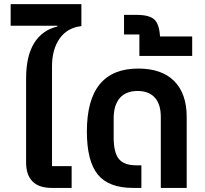

<svg xmlns="http://www.w3.org/2000/svg" viewBox="-20 -921 1007 941"><path d="M233.9 0Q170.4 0 139.2 -32Q107.9 -64 107.9 -124V-536.1Q107.9 -646.5 147.5 -710Q187 -773.4 261.2 -791V-794.9H32.2V-900.9H378.9V-793Q310.5 -785.6 272.7 -732.7Q234.9 -679.7 234.9 -595.2V-106.9H331.1V0Z M631.8 0Q513.2 0 459.5 -65.4Q405.8 -130.9 405.8 -276.9Q405.8 -585 657.7 -585Q773.4 -585 834.2 -523.2Q895 -461.4 895 -348.1V0H768.1V-348.1Q768.1 -410.2 738.8 -442.6Q709.5 -475.1 653.8 -475.1Q597.2 -475.1 567.1 -440.4Q537.1 -405.8 537.1 -340.8V-247.1Q537.1 -173.3 562.5 -142.1Q587.9 -110.8 647 -110.8H672.9V0Z M764.2 -742.2H921.9V-647H663.1V-752H587.9V-848.1H648.9Q711.4 -848.1 736.1 -825.7Q760.7 -803.2 764.2 -742.2Z"/></svg>

Font: Anuphan SemiBold
Style: Bold
Weight: 600
Designer: Mike Abbink, Paul van der Laan, Pieter van Rosmalen, Mint Tantisuwanna
Foundry: Bold Monday; Cadson Demak
Version: Version 3.002;hotconv 1.0.109;makeotfexe 2.5.65596